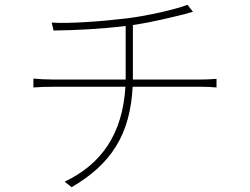

<svg xmlns="http://www.w3.org/2000/svg" viewBox="-20 -763 1040 799"><path d="M533 -432V-449V-659C613 -670 697 -692 748 -704C761 -708 773 -711 783 -714L760 -743C712 -724 592 -697 511 -687C404 -674 269 -664 195 -669L203 -636C291 -637 398 -642 503 -655V-449V-432H202C173 -432 136 -434 119 -436V-399C141 -401 171 -402 204 -402H502C490 -204 401 -79 249 -7L278 16C445 -81 522 -206 532 -402H814C836 -402 864 -401 881 -399V-435C861 -433 835 -432 813 -432Z"/></svg>

Font: Noto Sans CJK Thin
Style: Regular
Weight: 100
Designer: Ryoko NISHIZUKA (kana & ideographs); Paul D. Hunt (Latin, Greek & Cyrillic); Wenlong ZHANG (bopomofo); Sandoll Communica
Foundry: Adobe Systems Incorporated
Version: Version 1.000;PS 1;hotconv 1.0.78;makeotf.lib2.5.61930